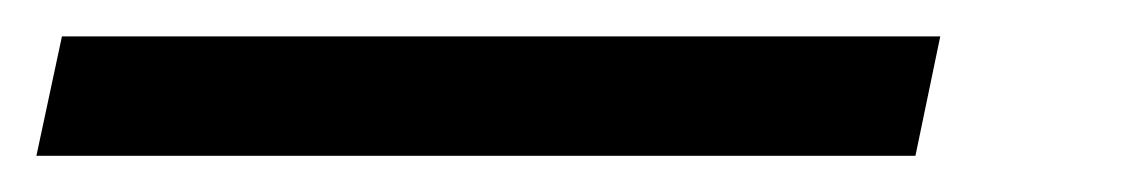

<svg xmlns="http://www.w3.org/2000/svg" viewBox="-85 60 623 106"><path d="M-64.9 146 -50.8 80.1H434.1L420.4 146Z"/></svg>

Font: Reddit Sans Medium
Style: Italic
Weight: 500
Italic angle: -11.25°
Designer: Stephen Hutchings
Version: Version 1.013